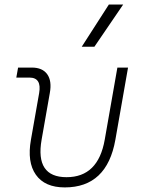

<svg xmlns="http://www.w3.org/2000/svg" viewBox="-20 -815 626 845"><path d="M265.1 9.8Q177.2 9.8 137.9 -45.9Q98.6 -101.6 116.2 -200.2L152.3 -405.3Q164.1 -473.6 109.4 -473.6H51.8L59.6 -517.6H120.1Q167 -517.6 188 -488Q209 -458.5 199.2 -405.3L163.1 -200.2Q134.3 -35.2 272.9 -35.2Q412.1 -35.2 440.9 -200.2L496.6 -517.6H543.5L487.8 -200.2Q450.7 9.8 265.1 9.8ZM339.8 -609.4 459 -794.9H522L395.5 -609.4Z"/></svg>

Font: Cascadia Mono ExtraLight
Style: Italic
Weight: 200
Italic angle: -10°
Monospace: yes
Designer: Aaron Bell
Foundry: Saja Typeworks
Version: Version 2404.023; ttfautohint (v1.8.4)